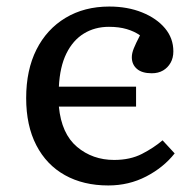

<svg xmlns="http://www.w3.org/2000/svg" viewBox="-20 -553 598 587"><path d="M311 14Q235 14 178.5 -17.5Q122 -49 91 -109Q60 -169 60 -253Q60 -339 91.5 -401.5Q123 -464 180.5 -498.5Q238 -533 314 -533Q370 -533 414.5 -515Q459 -497 484.5 -466.5Q510 -436 510 -396Q510 -376 501.5 -361Q493 -346 478.5 -337.5Q464 -329 444 -329Q414 -329 398.5 -342.5Q383 -356 383 -378Q383 -390 389 -405Q395 -420 408 -445Q391 -457 367.5 -464Q344 -471 313 -471Q270 -471 236.5 -450.5Q203 -430 183 -389.5Q163 -349 160 -288H396V-227H160Q168 -144 215.5 -104Q263 -64 329 -64Q378 -64 414 -82.5Q450 -101 477 -124L514 -84Q480 -41 427 -13.5Q374 14 311 14Z"/></svg>

Font: Literata Variable Black
Style: Regular
Weight: 900
Designer: Latin by Veronika Burian and Jose Scaglione. Greek by Irene Vlachou. Cyrillic by Vera Evstafieva.
Foundry: TypeTogether
Version: Version 3.021